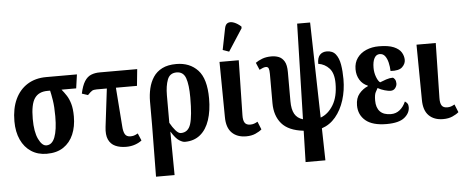

<svg xmlns="http://www.w3.org/2000/svg" viewBox="-61 -971 3320 1371"><g transform="rotate(-5 1598.5 -285.5)"><path d="M243 10Q179 10 131.5 -21Q84 -52 58 -108.5Q32 -165 32 -241Q32 -333 63 -399Q94 -465 151 -500.5Q208 -536 286 -536H506L492 -437H387Q405 -415 421 -390.5Q437 -366 447.5 -330Q458 -294 458 -239Q458 -166 434 -110Q410 -54 362.5 -22Q315 10 243 10ZM245 -50Q286 -50 306 -102Q326 -154 326 -251Q326 -321 318.5 -367Q311 -413 305 -437H286Q223 -437 193.5 -394Q164 -351 164 -247Q164 -153 189 -101.5Q214 -50 245 -50Z M812 10Q767 10 734 -5Q701 -20 685.5 -54Q670 -88 677 -145L710 -417H637Q615 -417 604 -410.5Q593 -404 572 -382L529 -396Q541 -453 560.5 -483.5Q580 -514 607.5 -525Q635 -536 669 -536H938L926 -417H775L796 -137Q798 -102 809 -82Q820 -62 849 -62Q862 -62 873 -65Q884 -68 902 -78L924 -26Q906 -11 876.5 -0.5Q847 10 812 10Z M1005 241 1009 -128V-298Q1009 -346 1019.5 -391Q1030 -436 1053.5 -471.5Q1077 -507 1117.5 -527.5Q1158 -548 1219 -548Q1315 -548 1373 -486Q1431 -424 1431 -282Q1431 -195 1409 -128.5Q1387 -62 1342.5 -25.5Q1298 11 1232 11Q1216 11 1191.5 -4.5Q1167 -20 1136 -70H1135L1138 241ZM1209 -54Q1262 -54 1280 -111.5Q1298 -169 1298 -301Q1298 -393 1281 -440.5Q1264 -488 1216 -488Q1167 -488 1150 -443Q1133 -398 1133 -331V-134Q1151 -101 1171.5 -77.5Q1192 -54 1209 -54Z M1672 10Q1607 10 1569.5 -27.5Q1532 -65 1532 -141L1528 -536H1666L1658 -143Q1657 -106 1668.5 -88.5Q1680 -71 1708 -71Q1723 -71 1735 -75Q1747 -79 1761 -87L1784 -30Q1767 -15 1738.5 -2.5Q1710 10 1672 10ZM1603 -603 1558 -619 1589 -774Q1595 -802 1613.5 -809Q1632 -816 1657 -806Q1682 -796 1706 -774V-762Z M2078 230 2084 6Q1976 -6 1927.5 -62.5Q1879 -119 1879 -210V-419Q1879 -447 1874 -459Q1869 -471 1854 -471Q1845 -471 1833 -466.5Q1821 -462 1808 -455L1786 -507Q1805 -521 1833.5 -532Q1862 -543 1901 -543Q1929 -543 1953 -533.5Q1977 -524 1992.5 -498Q2008 -472 2008 -421V-212Q2008 -154 2026.5 -121Q2045 -88 2086 -76L2104 -760H2197L2213 -77Q2268 -97 2304 -156.5Q2340 -216 2340 -311Q2340 -384 2308 -419Q2276 -454 2229 -461Q2229 -505 2247.5 -524.5Q2266 -544 2297 -544Q2339 -544 2361 -516Q2383 -488 2391 -441Q2399 -394 2399 -336Q2399 -256 2377 -186.5Q2355 -117 2314 -68Q2273 -19 2215 0L2220 230Z M2679 10Q2578 10 2528.5 -31.5Q2479 -73 2479 -141Q2479 -193 2505.5 -224.5Q2532 -256 2568 -271V-275Q2531 -290 2511 -323Q2491 -356 2491 -399Q2491 -446 2515 -479.5Q2539 -513 2580 -530.5Q2621 -548 2671 -548Q2739 -548 2777.5 -531.5Q2816 -515 2831.5 -489Q2847 -463 2847 -435Q2847 -407 2823 -384Q2799 -361 2739 -365Q2738 -397 2731 -426Q2724 -455 2710 -473.5Q2696 -492 2672 -492Q2647 -492 2633.5 -467Q2620 -442 2620 -398Q2620 -363 2632 -331.5Q2644 -300 2658 -291Q2677 -299 2702.5 -307.5Q2728 -316 2750 -316Q2758 -314 2765.5 -302.5Q2773 -291 2773 -273Q2773 -256 2761 -240Q2749 -224 2727 -224Q2712 -224 2685 -231.5Q2658 -239 2636 -252Q2630 -241 2620.5 -223.5Q2611 -206 2611 -164Q2611 -113 2637 -85.5Q2663 -58 2716 -58Q2752 -58 2779 -80Q2806 -102 2822 -139Q2832 -133 2839 -123.5Q2846 -114 2846 -97Q2846 -54 2806.5 -22Q2767 10 2679 10Z M3084 10Q3019 10 2981.5 -27.5Q2944 -65 2944 -141L2940 -536H3078L3070 -143Q3069 -106 3080.5 -88.5Q3092 -71 3120 -71Q3135 -71 3147 -75Q3159 -79 3173 -87L3196 -30Q3179 -15 3150.5 -2.5Q3122 10 3084 10Z"/></g></svg>

Font: Noto Serif ExtraCondensed
Style: Bold
Weight: 700
Width: 2
Designer: Monotype Design Team
Foundry: Monotype Imaging Inc.
Version: Version 2.014; ttfautohint (v1.8.4.7-5d5b)